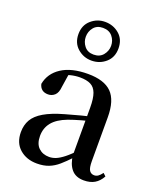

<svg xmlns="http://www.w3.org/2000/svg" viewBox="-155 -942 884 1055"><g transform="rotate(20 286.5 -414.0)"><path d="M188 16Q127 16 87 -19Q47 -54 47 -117Q47 -158 65 -189.5Q83 -221 125.5 -246Q168 -271 239 -291Q280 -303 328 -315.5Q376 -328 416 -337V-312Q376 -302 335.5 -290.5Q295 -279 265 -268Q207 -246 180 -212.5Q153 -179 153 -133Q153 -87 177 -64Q201 -41 239 -41Q258 -41 278 -49Q298 -57 324 -77.5Q350 -98 385 -135L398 -84H368Q338 -52 312 -29.5Q286 -7 256.5 4.5Q227 16 188 16ZM462 15Q414 15 389 -15Q364 -45 359 -96V-99V-372Q359 -426 348 -456Q337 -486 313 -498Q289 -510 250 -510Q223 -510 195 -503Q167 -496 132 -480L186 -506L174 -428Q171 -392 154.5 -377Q138 -362 116 -362Q72 -362 62 -404Q74 -468 131.5 -505.5Q189 -543 285 -543Q380 -543 424 -499Q468 -455 468 -356V-100Q468 -60 478 -45.5Q488 -31 506 -31Q518 -31 528 -37.5Q538 -44 551 -61L567 -46Q550 -15 524.5 0Q499 15 462 15ZM276 -653Q312 -653 331.5 -677Q351 -701 351 -731Q351 -762 331.5 -785.5Q312 -809 276 -809Q241 -809 222 -785.5Q203 -762 203 -731Q203 -701 222 -677Q241 -653 276 -653ZM276 -618Q230 -618 195 -648.5Q160 -679 160 -731Q160 -783 195 -813.5Q230 -844 276 -844Q324 -844 359 -814Q394 -784 394 -731Q394 -679 359 -648.5Q324 -618 276 -618Z"/></g></svg>

Font: Noto Serif SC ExtraLight SemiBold
Style: Regular
Weight: 600
Version: Version 2.002-H1;hotconv 1.1.0;makeotfexe 2.6.0